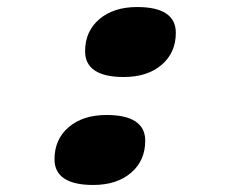

<svg xmlns="http://www.w3.org/2000/svg" viewBox="-20 -511 654 546"><path d="M480 -418Q480 -361 439.5 -326.5Q399 -292 332 -292Q277 -292 249.5 -310.5Q222 -329 222 -365Q222 -422 262.5 -456.5Q303 -491 370 -491Q425 -491 452.5 -472.5Q480 -454 480 -418ZM393 -111Q393 -54 352.5 -19.5Q312 15 245 15Q190 15 162.5 -3.5Q135 -22 135 -58Q135 -115 175.5 -149.5Q216 -184 283 -184Q338 -184 365.5 -165.5Q393 -147 393 -111Z"/></svg>

Font: Intel One Mono
Style: Bold Italic
Weight: 700
Italic angle: -16°
Monospace: yes
Designer: Fred Shallcrass
Foundry: Frere-Jones Type LLC
Version: Version 1.400;hotconv 1.1.0;makeotfexe 2.6.0;FJTRelease1.4